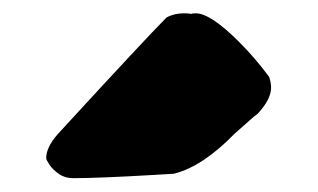

<svg xmlns="http://www.w3.org/2000/svg" viewBox="-20 -947 473 286"><path d="M88.9 -681.6Q76.7 -681.6 67.6 -688Q58.6 -694.3 53.7 -701.7Q48.8 -709 48.8 -711.4Q48.8 -727.5 65.9 -747.1L70.8 -752.4Q197.8 -890.6 228 -920.9Q239.3 -927.2 254.4 -927.2Q259.8 -927.2 265.6 -926.3L266.1 -926.8Q266.6 -926.8 271.5 -927.2Q293.5 -927.2 335.9 -884.8Q360.4 -860.4 380.9 -832.5Q383.8 -823.7 383.8 -816.4Q383.8 -800.3 366.7 -780.8Q363.8 -776.9 358.9 -773.9L329.6 -748Q282.7 -699.7 240.2 -688.5Q238.3 -688 235.4 -688L210.4 -686.5Q126.5 -681.6 88.9 -681.6Z"/></svg>

Font: Kaph
Style: Regular
Weight: 400
Designer: GGBotNet
Foundry: f0n7.com
Version: 1.10